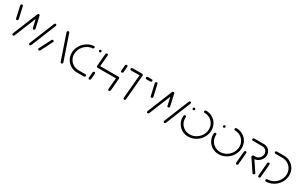

<svg xmlns="http://www.w3.org/2000/svg" viewBox="199 -1839 4912 3159"><g transform="rotate(30 2654.5 -259.5)"><path d="M513.7 -29.6 705.9 -501.9Q708.5 -508.9 714.6 -513.5Q720.7 -518.1 728.5 -518.1Q736.7 -518.1 741.9 -513.7Q747 -509.3 748.5 -502.4Q750 -495.6 747 -488.9L555.2 -16.7Q552.6 -9.6 546.3 -5Q540 -0.4 532.2 -0.4Q524.1 -0.4 518.9 -4.8Q513.7 -9.3 512.4 -16.1Q511.1 -23 513.7 -29.6ZM119.6 -268.1 69.6 -489.6Q68.1 -496.3 70.7 -502.8Q73.3 -509.3 79.3 -513.5Q85.2 -517.8 93 -517.8Q100.7 -517.8 106.3 -513.3Q111.9 -508.9 113.3 -501.9L163.3 -280.4Q164.8 -273.7 162.2 -267.2Q159.6 -260.7 153.7 -256.5Q147.8 -252.2 140 -252.2Q132.2 -252.2 126.7 -256.7Q121.1 -261.1 119.6 -268.1ZM195.6 -29.6 388.1 -502.6Q390.7 -509.6 397 -514.1Q403.3 -518.5 410.7 -518.5Q418.9 -518.5 424.1 -514.1Q429.3 -509.6 430.7 -502.8Q432.2 -495.9 429.6 -489.3L237 -16.3Q234.4 -9.6 228.1 -5Q221.9 -0.4 214.1 -0.4Q205.9 -0.4 200.9 -4.8Q195.9 -9.3 194.4 -16.1Q193 -23 195.6 -29.6ZM437.4 -268.1 387.4 -489.6Q385.9 -496.3 388.5 -502.8Q391.1 -509.3 397 -513.5Q403 -517.8 410.7 -517.8Q418.5 -517.8 424.1 -513.3Q429.6 -508.9 431.1 -501.9L481.1 -280.4Q482.6 -273.7 480 -267.2Q477.4 -260.7 471.5 -256.5Q465.6 -252.2 457.8 -252.2Q450 -252.2 444.4 -256.7Q438.9 -261.1 437.4 -268.1Z M705.6 0Q699.6 0 694.6 -3Q689.6 -5.9 687.2 -11.1Q684.8 -16.3 685.2 -22.2Q685.6 -25.9 687.8 -31.1L801.5 -254.1Q804.8 -260 810.6 -263.5Q816.3 -267 823 -267Q828.9 -267 833.9 -264.1Q838.9 -261.1 841.3 -255.9Q843.7 -250.7 843.3 -244.8Q843 -241.1 840.7 -235.9L727 -13Q723.7 -7 718 -3.5Q712.2 0 705.6 0ZM1156.3 -22.2Q1155.9 -16.3 1152.4 -11.1Q1148.9 -5.9 1143.5 -3Q1138.1 0 1132.2 0Q1125.6 0 1120.4 -3.5Q1115.2 -7 1113 -13L951.5 -487.4Q949.6 -491.9 950 -496.3Q950.4 -502.2 953.9 -507.4Q957.4 -512.6 962.8 -515.6Q968.1 -518.5 974.1 -518.5Q980.7 -518.5 985.9 -515Q991.1 -511.5 993.3 -505.6L1154.8 -31.1Q1157 -27.4 1156.3 -22.2Z M1195.6 -259.3Q1201.5 -325.9 1238 -383.1Q1274.4 -440.4 1332 -476.3Q1389.6 -512.2 1455.6 -517.8Q1461.9 -518.1 1467.2 -515.4Q1472.6 -512.6 1475.4 -507.4Q1478.1 -502.2 1477.8 -495.6Q1477 -486.7 1470.6 -480.4Q1464.1 -474.1 1455.6 -473.3Q1400.7 -468.9 1353.1 -439.1Q1305.6 -409.3 1275.2 -361.9Q1244.8 -314.4 1240 -259.3Q1234.8 -201.1 1259.4 -151.7Q1284.1 -102.2 1330.9 -73.3Q1377.8 -44.4 1435.9 -44.4H1567Q1573 -44.4 1578 -41.5Q1583 -38.5 1585.4 -33.3Q1587.8 -28.1 1587.4 -22.2Q1587 -16.3 1583.5 -11.1Q1580 -5.9 1574.6 -3Q1569.3 0 1563.3 0H1432.2Q1361.9 0 1305.4 -35Q1248.9 -70 1219.1 -129.4Q1189.3 -188.9 1195.6 -259.3ZM1564.8 -496.3Q1565.2 -502.2 1568.7 -507.4Q1572.2 -512.6 1577.6 -515.6Q1583 -518.5 1588.9 -518.5Q1594.8 -518.5 1599.8 -515.6Q1604.8 -512.6 1607.2 -507.4Q1609.6 -502.2 1609.3 -496.3Q1608.9 -490.4 1605.4 -485.2Q1601.9 -480 1596.5 -477Q1591.1 -474.1 1585.2 -474.1Q1579.3 -474.1 1574.3 -477Q1569.3 -480 1566.9 -485.2Q1564.4 -490.4 1564.8 -496.3Z M1663.3 0Q1657.4 0 1652.4 -3Q1647.4 -5.9 1645 -11.1Q1642.6 -16.3 1643 -22.2L1652.6 -130Q1653 -135.9 1656.5 -141.1Q1660 -146.3 1665.4 -149.3Q1670.7 -152.2 1676.7 -152.2Q1682.6 -152.2 1687.6 -149.3Q1692.6 -146.3 1695 -141.1Q1697.4 -135.9 1697 -130L1687.4 -22.2Q1687 -16.3 1683.5 -11.1Q1680 -5.9 1674.6 -3Q1669.3 0 1663.3 0ZM1708.5 -518.5Q1714.4 -518.5 1719.4 -515.6Q1724.4 -512.6 1726.9 -507.4Q1729.3 -502.2 1728.9 -496.3L1708.1 -259.3Q1707.8 -253.3 1704.3 -248.1Q1700.7 -243 1695.4 -240Q1690 -237 1684.1 -237Q1678.1 -237 1673.1 -240Q1668.1 -243 1665.7 -248.1Q1663.3 -253.3 1663.7 -259.3L1684.4 -496.3Q1684.8 -502.2 1688.3 -507.4Q1691.9 -512.6 1697.2 -515.6Q1702.6 -518.5 1708.5 -518.5ZM2056.7 -237H1684.1L1687.8 -281.5H2060.4ZM2060.4 -281.5Q2066.3 -281.5 2071.3 -278.5Q2076.3 -275.6 2078.7 -270.4Q2081.1 -265.2 2080.7 -259.3L2060 -22.2Q2059.6 -16.3 2056.1 -11.1Q2052.6 -5.9 2047.2 -3Q2041.9 0 2035.9 0Q2030 0 2025 -3Q2020 -5.9 2017.6 -11.1Q2015.2 -16.3 2015.6 -22.2L2036.3 -259.3Q2036.7 -265.2 2040.2 -270.4Q2043.7 -275.6 2049.1 -278.5Q2054.4 -281.5 2060.4 -281.5ZM2068.1 -366.3Q2062.2 -366.3 2057.2 -369.3Q2052.2 -372.2 2049.8 -377.4Q2047.4 -382.6 2047.8 -388.5L2057 -496.3Q2057.4 -502.2 2060.9 -507.4Q2064.4 -512.6 2069.8 -515.6Q2075.2 -518.5 2081.1 -518.5Q2087 -518.5 2092 -515.6Q2097 -512.6 2099.4 -507.4Q2101.9 -502.2 2101.5 -496.3L2092.2 -388.5Q2091.9 -382.6 2088.3 -377.4Q2084.8 -372.2 2079.4 -369.3Q2074.1 -366.3 2068.1 -366.3Z M2392.6 -498.5 2350.7 -22.2Q2350.4 -16.3 2346.9 -11.1Q2343.3 -5.9 2338 -3Q2332.6 0 2326.7 0Q2320.7 0 2315.7 -3Q2310.7 -5.9 2308.3 -11.1Q2305.9 -16.3 2306.3 -22.2L2348.1 -498.5ZM2164.4 -496.3Q2164.8 -502.2 2168.3 -507.4Q2171.9 -512.6 2177.2 -515.6Q2182.6 -518.5 2188.5 -518.5H2371.9Q2377.8 -518.5 2382.8 -515.6Q2387.8 -512.6 2390.2 -507.4Q2392.6 -502.2 2392.2 -496.3Q2391.9 -490.4 2388.3 -485.2Q2384.8 -480 2379.4 -477Q2374.1 -474.1 2368.1 -474.1H2184.8Q2178.9 -474.1 2173.9 -477Q2168.9 -480 2166.5 -485.2Q2164.1 -490.4 2164.4 -496.3ZM2455.2 -496.3Q2455.6 -502.2 2459.1 -507.4Q2462.6 -512.6 2468 -515.6Q2473.3 -518.5 2479.3 -518.5H2555.2Q2561.1 -518.5 2566.1 -515.6Q2571.1 -512.6 2573.5 -507.4Q2575.9 -502.2 2575.6 -496.3Q2575.2 -490.4 2571.7 -485.2Q2568.1 -480 2562.8 -477Q2557.4 -474.1 2551.5 -474.1H2475.6Q2469.6 -474.1 2464.6 -477Q2459.6 -480 2457.2 -485.2Q2454.8 -490.4 2455.2 -496.3Z M3071.9 -29.6 3264.1 -501.9Q3266.7 -508.9 3272.8 -513.5Q3278.9 -518.1 3286.7 -518.1Q3294.8 -518.1 3300 -513.7Q3305.2 -509.3 3306.7 -502.4Q3308.1 -495.6 3305.2 -488.9L3113.3 -16.7Q3110.7 -9.6 3104.4 -5Q3098.1 -0.4 3090.4 -0.4Q3082.2 -0.4 3077 -4.8Q3071.9 -9.3 3070.6 -16.1Q3069.3 -23 3071.9 -29.6ZM2677.8 -268.1 2627.8 -489.6Q2626.3 -496.3 2628.9 -502.8Q2631.5 -509.3 2637.4 -513.5Q2643.3 -517.8 2651.1 -517.8Q2658.9 -517.8 2664.4 -513.3Q2670 -508.9 2671.5 -501.9L2721.5 -280.4Q2723 -273.7 2720.4 -267.2Q2717.8 -260.7 2711.9 -256.5Q2705.9 -252.2 2698.1 -252.2Q2690.4 -252.2 2684.8 -256.7Q2679.3 -261.1 2677.8 -268.1ZM2753.7 -29.6 2946.3 -502.6Q2948.9 -509.6 2955.2 -514.1Q2961.5 -518.5 2968.9 -518.5Q2977 -518.5 2982.2 -514.1Q2987.4 -509.6 2988.9 -502.8Q2990.4 -495.9 2987.8 -489.3L2795.2 -16.3Q2792.6 -9.6 2786.3 -5Q2780 -0.4 2772.2 -0.4Q2764.1 -0.4 2759.1 -4.8Q2754.1 -9.3 2752.6 -16.1Q2751.1 -23 2753.7 -29.6ZM2995.6 -268.1 2945.6 -489.6Q2944.1 -496.3 2946.7 -502.8Q2949.3 -509.3 2955.2 -513.5Q2961.1 -517.8 2968.9 -517.8Q2976.7 -517.8 2982.2 -513.3Q2987.8 -508.9 2989.3 -501.9L3039.3 -280.4Q3040.7 -273.7 3038.1 -267.2Q3035.6 -260.7 3029.6 -256.5Q3023.7 -252.2 3015.9 -252.2Q3008.1 -252.2 3002.6 -256.7Q2997 -261.1 2995.6 -268.1Z M3374.8 -443Q3375.2 -448.9 3378.7 -454.1Q3382.2 -459.3 3387.6 -462.2Q3393 -465.2 3398.9 -465.2Q3404.8 -465.2 3409.8 -462.2Q3414.8 -459.3 3417.2 -454.1Q3419.6 -448.9 3419.3 -443Q3418.9 -437 3415.4 -431.9Q3411.9 -426.7 3406.3 -423.7Q3400.7 -420.7 3394.8 -420.7Q3388.9 -420.7 3384.1 -423.7Q3379.3 -426.7 3376.9 -431.9Q3374.4 -437 3374.8 -443ZM3562.6 -496.3Q3563 -502.2 3566.5 -507.4Q3570 -512.6 3575.4 -515.6Q3580.7 -518.5 3586.7 -518.5Q3657 -518.5 3713.7 -483.7Q3770.4 -448.9 3800 -389.3Q3829.6 -329.6 3823.3 -259.3Q3817 -188.9 3777 -129.3Q3737 -69.6 3674.4 -34.8Q3611.9 0 3541.5 0Q3471.1 0 3414.4 -34.8Q3357.8 -69.6 3328.1 -129.3Q3298.5 -188.9 3304.8 -259.3Q3305.2 -265.2 3308.7 -270.4Q3312.2 -275.6 3317.6 -278.5Q3323 -281.5 3328.9 -281.5Q3334.8 -281.5 3339.8 -278.5Q3344.8 -275.6 3347.2 -270.4Q3349.6 -265.2 3349.3 -259.3Q3344.1 -200.7 3368.7 -151.5Q3393.3 -102.2 3440 -73.3Q3486.7 -44.4 3545.2 -44.4Q3603.7 -44.4 3655.6 -73.3Q3707.4 -102.2 3740.6 -151.5Q3773.7 -200.7 3778.9 -259.3Q3784.1 -317.8 3759.4 -367Q3734.8 -416.3 3688.1 -445.2Q3641.5 -474.1 3583 -474.1Q3577 -474.1 3572 -477Q3567 -480 3564.6 -485.2Q3562.2 -490.4 3562.6 -496.3Z M3952.6 -443Q3953 -448.9 3956.5 -454.1Q3960 -459.3 3965.4 -462.2Q3970.7 -465.2 3976.7 -465.2Q3982.6 -465.2 3987.6 -462.2Q3992.6 -459.3 3995 -454.1Q3997.4 -448.9 3997 -443Q3996.7 -437 3993.1 -431.9Q3989.6 -426.7 3984.1 -423.7Q3978.5 -420.7 3972.6 -420.7Q3966.7 -420.7 3961.9 -423.7Q3957 -426.7 3954.6 -431.9Q3952.2 -437 3952.6 -443ZM4140.4 -496.3Q4140.7 -502.2 4144.3 -507.4Q4147.8 -512.6 4153.1 -515.6Q4158.5 -518.5 4164.4 -518.5Q4234.8 -518.5 4291.5 -483.7Q4348.1 -448.9 4377.8 -389.3Q4407.4 -329.6 4401.1 -259.3Q4394.8 -188.9 4354.8 -129.3Q4314.8 -69.6 4252.2 -34.8Q4189.6 0 4119.3 0Q4048.9 0 3992.2 -34.8Q3935.6 -69.6 3905.9 -129.3Q3876.3 -188.9 3882.6 -259.3Q3883 -265.2 3886.5 -270.4Q3890 -275.6 3895.4 -278.5Q3900.7 -281.5 3906.7 -281.5Q3912.6 -281.5 3917.6 -278.5Q3922.6 -275.6 3925 -270.4Q3927.4 -265.2 3927 -259.3Q3921.9 -200.7 3946.5 -151.5Q3971.1 -102.2 4017.8 -73.3Q4064.4 -44.4 4123 -44.4Q4181.5 -44.4 4233.3 -73.3Q4285.2 -102.2 4318.3 -151.5Q4351.5 -200.7 4356.7 -259.3Q4361.9 -317.8 4337.2 -367Q4312.6 -416.3 4265.9 -445.2Q4219.3 -474.1 4160.7 -474.1Q4154.8 -474.1 4149.8 -477Q4144.8 -480 4142.4 -485.2Q4140 -490.4 4140.4 -496.3Z M4462.2 0Q4456.3 0 4451.3 -3Q4446.3 -5.9 4443.9 -11.1Q4441.5 -16.3 4441.9 -22.2L4461.5 -244.8Q4461.9 -250.7 4465.4 -255.9Q4468.9 -261.1 4474.3 -264.1Q4479.6 -267 4485.6 -267Q4491.5 -267 4496.5 -264.1Q4501.5 -261.1 4503.9 -255.9Q4506.3 -250.7 4505.9 -244.8L4486.3 -22.2Q4485.9 -16.3 4482.4 -11.1Q4478.9 -5.9 4473.5 -3Q4468.1 0 4462.2 0ZM4801.9 -22.2Q4801.5 -16.3 4798 -11.1Q4794.4 -5.9 4789.3 -3Q4784.1 0 4777.8 0Q4772.6 0 4768.3 -2.2Q4764.1 -4.4 4761.1 -8.5L4611.1 -232.6Q4609.3 -235.6 4608.3 -238.9Q4607.4 -242.2 4607.8 -245.9Q4608.1 -251.9 4611.7 -257Q4615.2 -262.2 4620.6 -265.2Q4625.9 -268.1 4631.9 -268.1Q4637.4 -268.1 4641.9 -265.7Q4646.3 -263.3 4648.9 -259.3L4798.5 -35.9Q4800.7 -33.3 4801.5 -29.8Q4802.2 -26.3 4801.9 -22.2ZM4607.8 -246.3Q4608.1 -252.2 4611.7 -257.4Q4615.2 -262.6 4620.6 -265.6Q4625.9 -268.5 4631.9 -268.5H4662.6Q4690.4 -268.5 4715.2 -282.4Q4740 -296.3 4755.9 -319.8Q4771.9 -343.3 4774.4 -371.5Q4776.7 -399.3 4765 -422.8Q4753.3 -446.3 4730.9 -460.2Q4708.5 -474.1 4680.7 -474.1H4497.8Q4491.9 -474.1 4486.9 -477Q4481.9 -480 4479.4 -485.2Q4477 -490.4 4477.4 -496.3Q4477.8 -502.2 4481.3 -507.4Q4484.8 -512.6 4490.2 -515.6Q4495.6 -518.5 4501.5 -518.5H4684.4Q4724.4 -518.5 4756.5 -498.7Q4788.5 -478.9 4805.4 -445.2Q4822.2 -411.5 4818.9 -371.5Q4815.6 -331.5 4792.8 -297.6Q4770 -263.7 4734.4 -243.9Q4698.9 -224.1 4658.9 -224.1H4628.1Q4622.2 -224.1 4617.2 -227Q4612.2 -230 4609.8 -235.2Q4607.4 -240.4 4607.8 -246.3Z M4911.1 -295.2Q4917 -295.2 4921.9 -292.2Q4926.7 -289.3 4929.1 -284.1Q4931.5 -278.9 4931.1 -273L4909.3 -22.2Q4908.9 -16.3 4905.4 -11.1Q4901.9 -5.9 4896.5 -3Q4891.1 0 4885.2 0Q4879.3 0 4874.3 -3Q4869.3 -5.9 4866.9 -11.1Q4864.4 -16.3 4864.8 -22.2L4886.7 -273Q4887 -278.9 4890.6 -284.1Q4894.1 -289.3 4899.6 -292.2Q4905.2 -295.2 4911.1 -295.2ZM5000 -22.2Q5000.4 -28.1 5003.9 -33.3Q5007.4 -38.5 5012.8 -41.5Q5018.1 -44.4 5024.1 -44.4Q5082.2 -44.4 5134.3 -73.3Q5186.3 -102.2 5219.4 -151.7Q5252.6 -201.1 5257.8 -259.3Q5263 -317.4 5238.3 -366.9Q5213.7 -416.3 5166.9 -445.2Q5120 -474.1 5061.9 -474.1H4926.7Q4920.7 -474.1 4915.7 -477Q4910.7 -480 4908.3 -485.2Q4905.9 -490.4 4906.3 -496.3Q4906.7 -502.2 4910.2 -507.4Q4913.7 -512.6 4919.1 -515.6Q4924.4 -518.5 4930.4 -518.5H5065.6Q5135.9 -518.5 5192.4 -483.5Q5248.9 -448.5 5278.7 -389.1Q5308.5 -329.6 5302.2 -259.3Q5295.9 -188.9 5255.9 -129.4Q5215.9 -70 5153.3 -35Q5090.7 0 5020.4 0Q5014.4 0 5009.4 -3Q5004.4 -5.9 5002 -11.1Q4999.6 -16.3 5000 -22.2Z"/></g></svg>

Font: 26F Galaxy Sans Oblique
Style: Regular
Weight: 400
Italic angle: -5°
Designer: C₂₉H₂₅N₃O₅
Version: Version 1.200;FEAKit 1.0